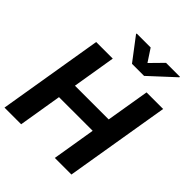

<svg xmlns="http://www.w3.org/2000/svg" viewBox="-257 -1105 1256 1256"><g transform="rotate(45 371.0 -477.0)"><path d="M1.4 0 122.1 -727.5H275.6L226 -427.3H538.1L588.1 -727.5H741.6L620.5 0H467L516.6 -300.6H205.1L155.5 0ZM399.4 -954.3 456.4 -867.6 541.6 -954.3H670.9L669.9 -949L500.4 -792.4H388.5L269.5 -949L270.5 -954.3Z"/></g></svg>

Font: Inter Tight
Style: Italic
Weight: 400
Italic angle: -9.39999°
Designer: Rasmus Andersson
Foundry: rsms
Version: Version 3.002